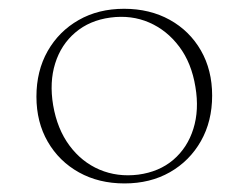

<svg xmlns="http://www.w3.org/2000/svg" viewBox="-20 -728 580 448"><path d="M269.5 -707.5Q329.5 -707.5 376 -681.8Q422.5 -656 448.8 -610.2Q475 -564.5 475 -505Q475 -445 448.8 -398.8Q422.5 -352.5 376.5 -326.2Q330.5 -300 270.5 -300Q210.5 -300 164.2 -325.8Q118 -351.5 91.5 -397.2Q65 -443 65 -502.5Q65 -562.5 91.2 -608.8Q117.5 -655 163.5 -681.2Q209.5 -707.5 269.5 -707.5ZM302.5 -320.5Q351.5 -327 384.5 -355.2Q417.5 -383.5 431.2 -427.5Q445 -471.5 436 -525Q427 -581 398.2 -619.2Q369.5 -657.5 328 -675.5Q286.5 -693.5 237.5 -687Q189 -680.5 155.8 -652.2Q122.5 -624 108.8 -580.2Q95 -536.5 104 -482.5Q113.5 -427 142 -388.5Q170.5 -350 212.2 -332.2Q254 -314.5 302.5 -320.5Z"/></svg>

Font: Fraunces 9pt S000 Thin
Style: Regular
Weight: 100
Version: Version 1.000; ttfautohint (v1.8.3)